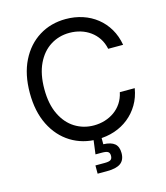

<svg xmlns="http://www.w3.org/2000/svg" viewBox="-135 -840 999 1153"><g transform="rotate(-15 365.0 -263.5)"><path d="M382.3 9.8Q289.1 9.8 216.1 -35.4Q143.1 -80.6 101.3 -164.3Q59.6 -248 59.6 -363.3Q59.6 -479 101.3 -562.7Q143.1 -646.5 216.1 -691.9Q289.1 -737.3 382.3 -737.3Q437.5 -737.3 486.6 -721.2Q535.6 -705.1 574.7 -674.1Q613.8 -643.1 639.9 -598.9Q666 -554.7 675.8 -498.5H583Q575.2 -536.1 556.4 -564.5Q537.6 -592.8 510.5 -612.3Q483.4 -631.8 450.7 -641.6Q418 -651.4 382.3 -651.4Q316.9 -651.4 264.2 -618.2Q211.4 -585 180.7 -520.8Q149.9 -456.5 149.9 -363.3Q149.9 -270.5 180.9 -206.3Q211.9 -142.1 264.6 -109.1Q317.4 -76.2 382.3 -76.2Q418 -76.2 450.7 -86.2Q483.4 -96.2 510.5 -115.5Q537.6 -134.8 556.4 -163.3Q575.2 -191.9 583 -229H675.8Q666.5 -173.3 640.4 -129.4Q614.3 -85.4 575.2 -54.2Q536.1 -22.9 487.1 -6.6Q438 9.8 382.3 9.8ZM327.6 209.5V158.2H385.3Q412.1 158.2 422.6 151.1Q433.1 144 433.1 126Q433.1 107.9 422.6 101.1Q412.1 94.2 385.3 94.2H345.2L359.9 -18.1H406.2V5.4V47.4Q454.1 49.3 476.3 68.1Q498.5 86.9 498.5 126.5Q498.5 169.4 471.4 189.5Q444.3 209.5 385.7 209.5Z"/></g></svg>

Font: Inter Variable
Style: Regular
Weight: 400
Designer: Rasmus Andersson
Foundry: rsms
Version: Version 4.001;git-9221beed3